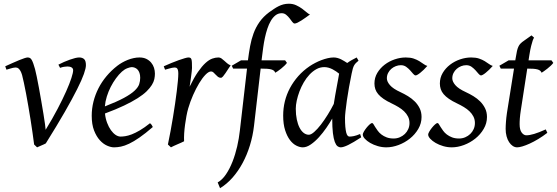

<svg xmlns="http://www.w3.org/2000/svg" viewBox="-20 -762 2957 1019"><path d="M436 -416Q436 -400.4 425.3 -369.6Q414.6 -338.9 389.6 -289.1Q364.7 -239.3 324 -168.2Q283.2 -97.2 223.1 -1Q218.8 1.5 212.9 4.2Q207 6.8 200.7 9.5Q194.3 12.2 188 15.1Q181.6 18.1 176.8 20L161.1 4.9Q157.7 -22.5 152.8 -56.4Q147.9 -90.3 142.3 -126.2Q136.7 -162.1 130.4 -198.2Q124 -234.4 118.2 -266.1Q112.3 -297.9 106.7 -323.2Q101.1 -348.6 97.2 -363.8Q93.3 -377 88.9 -384.8Q84.5 -392.6 79.8 -397Q75.2 -401.4 70.8 -402.6Q66.4 -403.8 62 -403.8Q57.1 -403.8 49.3 -402.1Q41.5 -400.4 33.7 -397.9Q24.9 -395.5 14.2 -392.1L7.8 -410.2Q28.3 -419.4 47.4 -428Q66.4 -436.5 82 -442.9Q97.7 -449.2 109.4 -453.1Q121.1 -457 127 -457Q134.3 -457 139.4 -453.9Q144.5 -450.7 148.7 -443.4Q152.8 -436 157 -424.1Q161.1 -412.1 166 -395Q169.4 -382.3 175 -355.5Q180.7 -328.6 186.8 -294.9Q192.9 -261.2 199.2 -224.9Q205.6 -188.5 210.7 -156.7Q215.8 -125 219 -102.3Q222.2 -79.6 222.2 -73.2Q258.3 -131.8 285.6 -184.1Q313 -236.3 331.3 -277.6Q349.6 -318.8 358.9 -347.7Q368.2 -376.5 368.2 -389.2Q368.2 -398.9 359.9 -404.1Q351.6 -409.2 337.9 -409.2Q329.6 -409.2 319.6 -407.5Q309.6 -405.8 298.8 -401.9L290 -418.9Q303.7 -426.3 319.6 -433.1Q335.4 -439.9 350.6 -445.3Q365.7 -450.7 378.7 -453.9Q391.6 -457 399.9 -457Q417 -457 426.5 -448.2Q436 -439.5 436 -416Z M627 -381.8Q610.8 -367.2 595.5 -346.2Q580.1 -325.2 567.6 -300.8Q555.2 -276.4 546.9 -249.8Q538.6 -223.1 536.6 -197.3Q600.6 -222.2 637.9 -242.4Q675.3 -262.7 694.3 -280.8Q713.4 -298.8 718.8 -315.4Q724.1 -332 724.1 -349.1Q724.1 -364.3 720.2 -375.2Q716.3 -386.2 710 -392.8Q703.6 -399.4 695.6 -402.6Q687.5 -405.8 679.2 -405.8Q671.4 -405.8 656.2 -400.1Q641.1 -394.5 627 -381.8ZM802.2 -371.1Q802.2 -357.4 799.1 -342.3Q795.9 -327.1 785.9 -311Q775.9 -294.9 758.1 -277.3Q740.2 -259.8 710.7 -241Q681.2 -222.2 638.7 -201.9Q596.2 -181.6 537.1 -159.7Q540 -132.3 548.6 -109.9Q557.1 -87.4 568.6 -71.3Q580.1 -55.2 593.5 -46.1Q606.9 -37.1 620.1 -37.1Q630.4 -37.1 645 -39.3Q659.7 -41.5 679 -48.8Q698.2 -56.2 722.4 -70.3Q746.6 -84.5 775.9 -107.9Q781.2 -105 785.4 -98.4Q789.6 -91.8 791 -87.9Q751 -53.2 720.2 -32Q689.5 -10.7 665.3 0.7Q641.1 12.2 621.8 16.1Q602.5 20 585 20Q568.8 20 548.3 11Q527.8 2 509.8 -17.8Q491.7 -37.6 479.2 -69.6Q466.8 -101.6 466.8 -147.9Q466.8 -186 476.1 -222.9Q485.4 -259.8 502.7 -293.7Q520 -327.6 545.4 -357.9Q570.8 -388.2 603 -413.1Q614.3 -421.9 628.4 -429.9Q642.6 -438 658 -444.1Q673.3 -450.2 689.2 -453.6Q705.1 -457 720.2 -457Q741.2 -457 756.6 -449.5Q772 -441.9 782.2 -429.7Q792.5 -417.5 797.4 -402.1Q802.2 -386.7 802.2 -371.1Z M1204.1 -415Q1198.2 -407.2 1191.2 -396Q1184.1 -384.8 1177 -374.3Q1169.9 -363.8 1163.6 -356.4Q1157.2 -349.1 1152.3 -349.1Q1143.1 -349.1 1136.5 -354.5Q1129.9 -359.9 1124.3 -366Q1118.7 -372.1 1113 -377.4Q1107.4 -382.8 1100.1 -382.8Q1087.4 -382.8 1070.6 -365.5Q1053.7 -348.1 1036.9 -320.1Q1020 -292 1004.6 -257.1Q989.3 -222.2 979 -187Q973.6 -168.5 969.5 -146.2Q965.3 -124 962.2 -100.6Q959 -77.1 957.5 -54.4Q956.1 -31.7 957 -12.2Q950.7 -8.8 941.2 -4.6Q931.6 -0.5 921.6 3.9Q911.6 8.3 902.3 12.5Q893.1 16.6 887.2 20L871.1 4.9Q878.4 -29.8 885.3 -66.9Q892.1 -104 898.2 -140.9Q904.3 -177.7 909.4 -212.9Q914.6 -248 918.2 -278.3Q921.9 -308.6 924.1 -332.5Q926.3 -356.4 926.3 -371.1Q926.3 -382.3 924.6 -388.9Q922.9 -395.5 920.2 -398.7Q917.5 -401.9 913.8 -402.8Q910.2 -403.8 906.2 -403.8Q901.4 -403.8 893.1 -402.1Q884.8 -400.4 876.5 -397.9Q866.7 -395.5 856 -392.1L849.1 -410.2Q869.6 -419.4 890.4 -428Q911.1 -436.5 929.2 -442.9Q947.3 -449.2 960.7 -453.1Q974.1 -457 980 -457Q986.8 -457 990.7 -454.6Q994.6 -452.1 996.3 -446Q998 -439.9 998.5 -429Q999 -418 999 -400.9Q999 -395.5 997.6 -382.8Q996.1 -370.1 994.1 -355.2Q992.2 -340.3 990 -325.7Q987.8 -311 986.3 -301.8Q1009.8 -350.1 1030.8 -380.4Q1051.8 -410.6 1070.6 -427.7Q1089.4 -444.8 1106.4 -450.9Q1123.5 -457 1139.2 -457Q1147.9 -457 1155 -452.1Q1162.1 -447.3 1169.4 -440.4Q1176.8 -433.6 1185.1 -426.5Q1193.4 -419.4 1204.1 -415Z M1625 -685.1Q1614.7 -677.7 1603 -669.2Q1591.3 -660.6 1580.1 -653.6Q1568.8 -646.5 1559.3 -641.8Q1549.8 -637.2 1543.9 -637.2Q1537.6 -637.2 1531.2 -645.8Q1524.9 -654.3 1517.1 -664.6Q1509.3 -674.8 1499 -683.3Q1488.8 -691.9 1475.1 -691.9Q1456.5 -691.9 1442.4 -680.9Q1428.2 -669.9 1417.5 -651.6Q1406.7 -633.3 1398.9 -609.6Q1391.1 -585.9 1385.7 -560.5Q1380.4 -535.2 1377 -510.3Q1373.5 -485.4 1371.1 -464.8L1368.2 -441.9H1493.2L1502.9 -428.2Q1498 -421.4 1489.7 -413.3Q1481.4 -405.3 1472.2 -397.9Q1462.9 -390.6 1454.3 -384.5Q1445.8 -378.4 1440.9 -376Q1438.5 -382.8 1433.3 -387Q1428.2 -391.1 1419.4 -393.6Q1410.6 -396 1397.5 -397Q1384.3 -397.9 1366.2 -397.9H1363.3L1328.1 -94.2Q1321.8 -40.5 1306.4 9.5Q1291 59.6 1267.8 102.8Q1244.6 146 1214.4 180.4Q1184.1 214.8 1147.9 236.8L1135.3 206.1Q1159.7 192.4 1179.4 163.1Q1199.2 133.8 1214.1 95.7Q1229 57.6 1238.8 14.9Q1248.5 -27.8 1252.9 -67.9L1291 -397.9H1217.3L1210 -413.1L1259.3 -441.9H1295.9Q1300.8 -481 1307.4 -517.1Q1314 -553.2 1325.9 -585.4Q1337.9 -617.7 1357.7 -645.8Q1377.4 -673.8 1408.2 -696.8Q1421.4 -706.1 1433.6 -714.4Q1445.8 -722.7 1458.5 -729Q1471.2 -735.4 1484.6 -738.8Q1498 -742.2 1513.2 -742.2Q1534.7 -742.2 1552 -734.1Q1569.3 -726.1 1583 -716.1Q1596.7 -706.1 1607.2 -696.8Q1617.7 -687.5 1625 -685.1Z M1751.5 -210.4Q1754.9 -232.4 1759 -256.1Q1763.2 -279.8 1767.3 -301.8Q1771.5 -323.7 1774.7 -342Q1777.8 -360.4 1779.8 -371.1Q1772.5 -377 1763.7 -383.1Q1754.9 -389.2 1744.9 -394.3Q1734.9 -399.4 1723.9 -402.6Q1712.9 -405.8 1701.2 -405.8Q1678.7 -405.8 1658.9 -394.8Q1639.2 -383.8 1622.3 -365.7Q1605.5 -347.7 1592 -324.5Q1578.6 -301.3 1569.3 -276.6Q1560.1 -252 1554.9 -228Q1549.8 -204.1 1549.8 -185.1Q1549.8 -153.3 1555.2 -127.9Q1560.5 -102.5 1569.8 -84.5Q1579.1 -66.4 1591.8 -56.6Q1604.5 -46.9 1619.1 -46.9Q1630.9 -46.9 1647.7 -61.8Q1664.6 -76.7 1682.9 -100.3Q1701.2 -124 1719.2 -153.1Q1737.3 -182.1 1751.5 -210.4ZM1897 -33.2Q1854.5 -5.4 1828.4 7.3Q1802.2 20 1788.1 20Q1779.3 20 1771.2 13.9Q1763.2 7.8 1756.8 -9Q1750.5 -25.9 1746.8 -55.7Q1743.2 -85.4 1743.2 -132.8Q1730.5 -110.4 1712.2 -83.7Q1693.8 -57.1 1672.9 -33.9Q1651.9 -10.7 1629.6 4.6Q1607.4 20 1586.9 20Q1570.8 20 1552.5 10.7Q1534.2 1.5 1518.8 -18.8Q1503.4 -39.1 1493.2 -71Q1482.9 -103 1482.9 -148.9Q1482.9 -187.5 1491.9 -224.4Q1501 -261.2 1519 -294.9Q1537.1 -328.6 1563.2 -358.2Q1589.4 -387.7 1624 -411.1Q1637.2 -419.9 1653.1 -428.2Q1668.9 -436.5 1685.8 -442.9Q1702.6 -449.2 1719.2 -453.1Q1735.8 -457 1751 -457Q1761.2 -457 1771 -454.3Q1780.8 -451.7 1789.8 -447.3Q1798.8 -442.9 1807.1 -437.7Q1815.4 -432.6 1822.8 -427.7Q1834 -436 1846.7 -443.1Q1859.4 -450.2 1873 -457L1882.8 -439.9Q1874.5 -433.1 1869.1 -427.7Q1863.8 -422.4 1859.6 -415.3Q1855.5 -408.2 1852.5 -397.9Q1849.6 -387.7 1846.2 -371.1Q1838.9 -335.9 1832.3 -299.1Q1825.7 -262.2 1821 -229.5Q1816.4 -196.8 1813.7 -171.9Q1811 -147 1811 -136.2Q1811 -108.4 1812.7 -89.4Q1814.5 -70.3 1817.4 -58.8Q1820.3 -47.4 1824.7 -42.2Q1829.1 -37.1 1835 -37.1Q1844.7 -37.1 1858.2 -39.8Q1871.6 -42.5 1891.1 -50.8Z M2248 -412.1Q2238.3 -400.9 2228.8 -391.8Q2219.2 -382.8 2210.9 -376Q2202.6 -369.1 2196 -365.5Q2189.5 -361.8 2186 -361.8Q2179.7 -361.8 2172.6 -370.4Q2165.5 -378.9 2156.5 -388.9Q2147.5 -398.9 2135.5 -407.5Q2123.5 -416 2107.4 -416Q2093.8 -416 2080.6 -410.9Q2067.4 -405.8 2056.9 -396.7Q2046.4 -387.7 2039.8 -374.8Q2033.2 -361.8 2033.2 -346.2Q2033.2 -329.1 2049.6 -310.1Q2065.9 -291 2105.5 -272.9Q2125.5 -263.7 2145.5 -251.5Q2165.5 -239.3 2181.4 -223.4Q2197.3 -207.5 2207.3 -187.3Q2217.3 -167 2217.3 -141.1Q2217.3 -107.4 2200 -77.9Q2182.6 -48.3 2155.5 -26.6Q2128.4 -4.9 2095.2 7.6Q2062 20 2030.3 20Q2007.3 20 1984.9 13.4Q1962.4 6.8 1944.8 -3.4Q1927.2 -13.7 1916.3 -25.6Q1905.3 -37.6 1905.3 -47.9Q1905.3 -53.2 1911.1 -63.5Q1917 -73.7 1925 -83.7Q1933.1 -93.8 1941.4 -101.3Q1949.7 -108.9 1955.1 -108.9Q1958.5 -108.9 1962.2 -102.8Q1965.8 -96.7 1971.4 -87.6Q1977.1 -78.6 1984.9 -67.9Q1992.7 -57.1 2004.4 -48.1Q2016.1 -39.1 2032 -33Q2047.9 -26.9 2069.3 -26.9Q2086.4 -26.9 2101.8 -33.4Q2117.2 -40 2128.7 -51Q2140.1 -62 2146.7 -76.9Q2153.3 -91.8 2153.3 -108.9Q2153.3 -127.9 2145.5 -143.3Q2137.7 -158.7 2124.8 -171.1Q2111.8 -183.6 2094.7 -193.8Q2077.6 -204.1 2059.1 -212.9Q2033.2 -225.1 2015.6 -237.3Q1998 -249.5 1987.3 -262.2Q1976.6 -274.9 1971.9 -289.1Q1967.3 -303.2 1967.3 -318.8Q1967.3 -349.6 1982.4 -375Q1997.6 -400.4 2021.5 -418.7Q2045.4 -437 2075 -447Q2104.5 -457 2133.3 -457Q2158.2 -457 2175.3 -451.2Q2192.4 -445.3 2205.3 -437.5Q2218.3 -429.7 2228 -422.4Q2237.8 -415 2248 -412.1Z M2595.2 -412.1Q2585.4 -400.9 2575.9 -391.8Q2566.4 -382.8 2558.1 -376Q2549.8 -369.1 2543.2 -365.5Q2536.6 -361.8 2533.2 -361.8Q2526.9 -361.8 2519.8 -370.4Q2512.7 -378.9 2503.7 -388.9Q2494.6 -398.9 2482.7 -407.5Q2470.7 -416 2454.6 -416Q2440.9 -416 2427.7 -410.9Q2414.6 -405.8 2404.1 -396.7Q2393.6 -387.7 2387 -374.8Q2380.4 -361.8 2380.4 -346.2Q2380.4 -329.1 2396.7 -310.1Q2413.1 -291 2452.6 -272.9Q2472.7 -263.7 2492.7 -251.5Q2512.7 -239.3 2528.6 -223.4Q2544.4 -207.5 2554.4 -187.3Q2564.5 -167 2564.5 -141.1Q2564.5 -107.4 2547.1 -77.9Q2529.8 -48.3 2502.7 -26.6Q2475.6 -4.9 2442.4 7.6Q2409.2 20 2377.4 20Q2354.5 20 2332 13.4Q2309.6 6.8 2292 -3.4Q2274.4 -13.7 2263.4 -25.6Q2252.4 -37.6 2252.4 -47.9Q2252.4 -53.2 2258.3 -63.5Q2264.2 -73.7 2272.2 -83.7Q2280.3 -93.8 2288.6 -101.3Q2296.9 -108.9 2302.2 -108.9Q2305.7 -108.9 2309.3 -102.8Q2313 -96.7 2318.6 -87.6Q2324.2 -78.6 2332 -67.9Q2339.8 -57.1 2351.6 -48.1Q2363.3 -39.1 2379.2 -33Q2395 -26.9 2416.5 -26.9Q2433.6 -26.9 2449 -33.4Q2464.4 -40 2475.8 -51Q2487.3 -62 2493.9 -76.9Q2500.5 -91.8 2500.5 -108.9Q2500.5 -127.9 2492.7 -143.3Q2484.9 -158.7 2471.9 -171.1Q2459 -183.6 2441.9 -193.8Q2424.8 -204.1 2406.2 -212.9Q2380.4 -225.1 2362.8 -237.3Q2345.2 -249.5 2334.5 -262.2Q2323.7 -274.9 2319.1 -289.1Q2314.5 -303.2 2314.5 -318.8Q2314.5 -349.6 2329.6 -375Q2344.7 -400.4 2368.7 -418.7Q2392.6 -437 2422.1 -447Q2451.7 -457 2480.5 -457Q2505.4 -457 2522.5 -451.2Q2539.6 -445.3 2552.5 -437.5Q2565.4 -429.7 2575.2 -422.4Q2585 -415 2595.2 -412.1Z M2884.8 -57.1Q2860.8 -38.6 2836.9 -24.2Q2813 -9.8 2791.5 0Q2770 9.8 2752.7 14.9Q2735.4 20 2724.6 20Q2712.4 20 2701.4 12.7Q2690.4 5.4 2681.9 -7.6Q2673.3 -20.5 2668.5 -38.6Q2663.6 -56.6 2663.6 -78.1Q2663.6 -87.4 2664.1 -96.7Q2664.6 -106 2665.3 -116Q2666 -126 2667.2 -137.2Q2668.5 -148.4 2670.4 -162.1L2708 -397.9H2637.7L2630.4 -413.1L2679.7 -441.9H2714.8L2717.8 -459Q2720.7 -479 2723.9 -492.2Q2727.1 -505.4 2731.2 -514.2Q2735.4 -522.9 2740.2 -528.6Q2745.1 -534.2 2751.5 -539.1L2800.8 -574.2L2814.5 -562Q2811 -557.6 2807.1 -546.4Q2803.7 -536.6 2799.1 -518.6Q2794.4 -500.5 2789.6 -470.2L2785.2 -441.9H2906.7L2916.5 -428.2Q2911.6 -421.4 2903.1 -413.3Q2894.5 -405.3 2885.3 -397.9Q2876 -390.6 2867.4 -384.5Q2858.9 -378.4 2854.5 -376Q2851.6 -382.8 2846.4 -387Q2841.3 -391.1 2832.5 -393.6Q2823.7 -396 2810.8 -397Q2797.9 -397.9 2779.8 -397.9H2778.3L2743.7 -173.8Q2742.2 -164.6 2741 -154.1Q2739.7 -143.6 2739 -134Q2738.3 -124.5 2738 -116.2Q2737.8 -107.9 2737.8 -103Q2737.8 -72.8 2748.8 -58.3Q2759.8 -43.9 2773.4 -43.9Q2790.5 -43.9 2815.2 -51.3Q2839.8 -58.6 2876.5 -75.2Z"/></svg>

Font: Gentium Plus Am
Style: Italic
Weight: 400
Italic angle: -8°
Designer: J. Victor Gaultney, Annie Olsen, Iska Routamaa, Becca Hirsbrunner
Foundry: SIL International
Version: Version 5.000